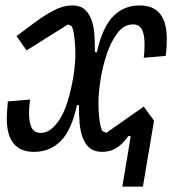

<svg xmlns="http://www.w3.org/2000/svg" viewBox="-20 -548 640 708"><path d="M462 -45 454 -47Q431 -15 408 -1.5Q385 12 357 12Q328 12 311 -2Q294 -16 285 -40Q276 -64 273.5 -95Q271 -126 271 -160L264 -161Q244 -68 204 -28Q164 12 106 12Q5 12 5 -111Q5 -122 6 -137Q7 -152 9 -174L91 -181Q89 -167 88 -154Q87 -141 87 -133Q87 -95 97 -76.5Q107 -58 130 -58Q152 -58 170 -73Q188 -88 202.5 -112Q217 -136 227 -167Q237 -198 244 -230.5Q251 -263 254.5 -294Q258 -325 258 -349Q258 -375 255 -404Q252 -433 245 -451L231 -458L78 -362L41 -415L108 -465Q146 -493 180 -510.5Q214 -528 246 -528Q276 -528 292.5 -513Q309 -498 317.5 -474.5Q326 -451 328 -421.5Q330 -392 330 -363V-356L337 -355Q358 -448 397.5 -488Q437 -528 495 -528Q595 -528 595 -405Q595 -395 594.5 -379.5Q594 -364 591 -342L510 -335Q512 -349 512.5 -362Q513 -375 513 -384Q513 -422 503 -440Q493 -458 470 -458Q437 -458 413 -426Q389 -394 373.5 -348Q358 -302 350.5 -252.5Q343 -203 343 -167Q343 -141 346 -112.5Q349 -84 357 -65L372 -58L510 -155L548 -103L507 140H431Z"/></svg>

Font: IBM Plex Mono Text
Style: Italic
Weight: 450
Italic angle: -9°
Monospace: yes
Designer: Mike Abbink, Paul van der Laan, Pieter van Rosmalen
Foundry: Bold Monday
Version: Version 2.1